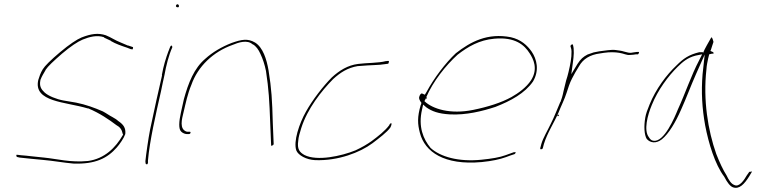

<svg xmlns="http://www.w3.org/2000/svg" viewBox="-20 -729 3597 898"><path d="M57 -5C56 -4 56 2 59 5L72 8C103 11 144 16 182 19C229 23 277 32 323 36C427 40 483 10 526 -39C540 -55 559 -82 566 -102C569 -131 557 -146 536 -161L535 -162H534C527 -169 518 -175 505 -182C491 -189 478 -199 461 -208C422 -225 381 -240 336 -249L277 -259C244 -265 206 -280 188 -297C173 -311 163 -326 169 -354V-356L170 -357C174 -369 183 -384 193 -401V-402C205 -420 230 -443 270 -478C310 -512 343 -534 367 -544C399 -557 434 -566 466 -555L467 -554V-553L499 -538V-537C521 -524 547 -515 574 -506L592 -499H593C596 -499 598 -498 600 -498C604 -506 602 -509 601 -509L580 -516H578C566 -521 556 -525 545 -530C517 -541 500 -554 475 -564C439 -576 406 -571 362 -554C340 -545 305 -522 261 -485C217 -448 189 -420 180 -405C169 -387 164 -371 159 -355C135 -251 288 -253 390 -222H393C446 -200 491 -169 524 -144C541 -135 550 -123 554 -103L556 -99L555 -98C521 -38 468 14 391 24C310 32 247 14 186 8C148 5 109 -1 78 -3L62 -5ZM158 -354H159ZM524 -145Z M803 -702C802 -699 805 -695 810 -695C815 -695 816 -695 817 -700C818 -703 814 -709 811 -709C807 -709 804 -707 803 -702ZM737 -378 738 -377 721 -302C715 -275 708 -246 702 -216L682 -123C674 -83 663 -6 660 25L661 36C665 41 670 42 672 33V23V22C680 -71 709 -196 733 -302C739 -329 743 -353 749 -377C757 -422 769 -470 786 -508C786 -509 786 -510 785 -513C779 -525 772 -499 769 -492L768 -490C756 -458 744 -419 737 -378ZM748 -376H749ZM785 -513Z M826 -202C817 -161 814 -125 828 -113C836 -105 848 -102 853 -102H863C868 -102 870 -104 871 -108C872 -112 870 -113 865 -113H854C817 -124 831 -173 838 -202C849 -248 857 -289 875 -332C905 -418 977 -487 1068 -519C1094 -530 1137 -545 1162 -521V-522C1178 -513 1189 -497 1198 -477C1209 -454 1218 -427 1224 -397C1237 -311 1240 -259 1244 -149L1248 -51C1248 -47 1249 -47 1251 -47C1254 -48 1260 -52 1260 -55L1256 -151C1253 -263 1250 -313 1236 -400C1227 -452 1210 -507 1173 -530C1139 -550 1111 -545 1063 -528C1017 -510 974 -485 940 -454C888 -410 861 -342 840 -265ZM1068 -519Z M1375 -71C1376 -87 1382 -108 1389 -130C1418 -221 1483 -303 1538 -359C1571 -389 1605 -412 1654 -420H1657C1671 -421 1686 -422 1698 -423C1724 -425 1759 -425 1772 -428H1773C1784 -430 1792 -430 1796 -431C1801 -442 1799 -444 1797 -444C1795 -444 1790 -444 1785 -443H1784C1751 -434 1692 -435 1655 -430C1607 -424 1568 -400 1532 -367C1492 -327 1441 -261 1411 -207C1380 -152 1351 -67 1366 -25C1375 -3 1412 18 1454 20C1562 24 1664 -16 1722 -59C1752 -82 1791 -111 1806 -133C1811 -143 1812 -150 1811 -152H1810L1809 -153C1808 -153 1803 -150 1801 -145V-144C1781 -117 1749 -92 1718 -69C1697 -54 1673 -40 1643 -26C1577 1 1463 26 1404 -4C1381 -17 1369 -31 1375 -71ZM1657 -422Z M1943 -281C1936 -271 1943 -258 1951 -248L1949 -239H1948C1931 -181 1933 -149 1944 -107C1967 -19 2057 45 2233 29C2283 24 2318 16 2346 6C2359 1 2373 -4 2386 -8C2387 -8 2390 -10 2392 -16V-17C2393 -18 2390 -16 2391 -17H2383L2344 -3C2317 7 2281 13 2232 18C2124 29 2039 4 1994 -37C1960 -78 1935 -136 1954 -217L1959 -240L1974 -227C1999 -209 2030 -197 2084 -194C2160 -190 2236 -209 2297 -229C2369 -257 2435 -293 2473 -348C2504 -401 2490 -453 2467 -487C2446 -517 2417 -544 2369 -555C2260 -576 2181 -534 2112 -480C2064 -435 2010 -364 1975 -299L1967 -286L1956 -291C1951 -293 1949 -292 1943 -283ZM1965 -256 1973 -271 1972 -268H1976L1977 -273H1973C2005 -348 2065 -423 2120 -473C2169 -511 2222 -542 2292 -548C2390 -557 2433 -518 2457 -480C2474 -454 2498 -408 2464 -354C2442 -320 2404 -293 2372 -275C2325 -249 2262 -229 2193 -215C2085 -193 2003 -220 1966 -255ZM2473 -347Z M2507 -37C2506 -31 2508 -31 2509 -31C2515 -31 2517 -31 2519 -37L2524 -56C2540 -108 2571 -154 2592 -202C2605 -235 2621 -266 2630 -295C2637 -317 2645 -342 2655 -361L2670 -389L2688 -419C2707 -453 2739 -473 2786 -479L2805 -482C2832 -486 2858 -485 2876 -482C2897 -479 2911 -470 2926 -472H2927C2935 -472 2950 -474 2955 -475H2964C2966 -476 2969 -482 2969 -485C2969 -486 2969 -487 2966 -486H2958C2949 -484 2938 -484 2931 -482H2928C2922 -482 2918 -483 2914 -484L2898 -488C2891 -490 2888 -491 2881 -492L2860 -495C2839 -498 2810 -492 2783 -489L2757 -484L2728 -474C2707 -463 2696 -453 2681 -430L2652 -382L2659 -433C2664 -468 2666 -497 2660 -518V-519C2659 -525 2648 -519 2649 -515L2648 -513C2649 -508 2653 -501 2653 -488C2654 -460 2647 -426 2639 -392C2636 -378 2632 -366 2628 -353C2624 -334 2619 -319 2616 -304L2612 -286C2610 -277 2607 -268 2604 -260L2602 -253H2601C2586 -219 2573 -183 2556 -150C2541 -118 2520 -84 2512 -56ZM2603 -258H2604ZM2587 -186H2593L2594 -192H2588ZM2591 -199V-200ZM2628 -351H2629ZM2781 -489H2783Z M2998 -179C2991 -139 2993 -98 3005 -79C3021 -61 3048 -56 3075 -77C3108 -103 3140 -158 3165 -215C3190 -270 3211 -328 3236 -384L3276 -474L3266 -382C3259 -298 3264 -221 3278 -143C3294 -59 3324 40 3367 97C3382 126 3395 142 3408 147C3438 158 3462 131 3484 96L3497 74C3496 74 3495 73 3494 73C3491 74 3487 76 3485 74L3473 91C3462 110 3438 149 3414 136C3400 131 3389 114 3378 91C3362 66 3346 32 3330 -9C3291 -119 3268 -262 3284 -404C3285 -423 3289 -440 3292 -455L3297 -475L3310 -478H3317C3319 -486 3313 -486 3302 -491L3304 -493C3309 -510 3313 -520 3317 -533C3315 -542 3312 -550 3309 -555C3309 -554 3305 -552 3305 -551C3298 -538 3275 -500 3268 -481L3266 -486C3262 -484 3260 -485 3251 -485C3202 -473 3177 -456 3144 -423C3097 -379 3047 -312 3018 -240C3008 -216 3001 -197 2998 -179ZM3029 -239C3057 -308 3105 -373 3150 -417C3172 -438 3194 -459 3234 -469L3264 -475L3250 -447C3213 -377 3185 -292 3150 -216C3137 -184 3086 -60 3035 -71H3034C3025 -73 3020 -79 3015 -87C2990 -119 3008 -189 3029 -239ZM3473 91V92Z"/></svg>

Font: Stray Cat
Style: HlExtObl
Weight: 100
Version: Version 1.0